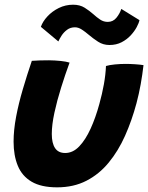

<svg xmlns="http://www.w3.org/2000/svg" viewBox="-20 -771 633 820"><path d="M432.6 -489.1Q446.4 -493.4 470.4 -495.8Q494.5 -498.1 516.6 -498.1Q535.2 -498.1 557.4 -496.6Q579.6 -495.1 592.9 -492.8Q588.2 -452.2 580.9 -411.2Q573.5 -370.1 562.9 -330.1Q543.1 -256.2 514.1 -191.2Q485.1 -126.2 444.4 -76.8Q403.8 -27.2 349.2 0.9Q294.6 29.1 223.8 29.1Q155.9 29.1 115 5Q74.1 -19.1 56.1 -63Q38 -106.9 38 -165.8Q38 -215.4 48.8 -272.4Q59.6 -329.5 77.6 -390.3Q95.5 -451.1 115.9 -511.2Q129.8 -512.2 151 -513Q172.2 -513.8 189.6 -513.5Q214.6 -513.2 239.1 -510.7Q263.5 -508.1 277.1 -503.6Q258.5 -453.1 241.1 -397.2Q223.6 -341.4 212.4 -289.7Q201.2 -238 201.2 -198.8Q201.2 -159.5 215.1 -138.6Q229 -117.6 258.4 -117.6Q291.4 -117.6 318.3 -145.7Q345.2 -173.8 366.8 -221.1Q388.4 -268.5 404.2 -326.5Q416.4 -370.2 423.7 -411.1Q431 -451.9 432.6 -489.1ZM154.5 -656.4Q162.6 -679.5 182.7 -701.1Q202.8 -722.8 231.1 -736.8Q259.5 -750.9 292.4 -750.9Q321.2 -750.9 341.6 -738Q362 -725.1 378.8 -710.2Q393 -697.2 407.7 -687.4Q422.4 -677.5 440.2 -677.5Q462.6 -677.5 476.9 -694.8Q491.2 -712.1 498.1 -732.9L575.6 -685Q573.4 -673.1 563.9 -655.3Q554.4 -637.5 538.3 -620Q522.2 -602.5 499.4 -590.6Q476.6 -578.8 447.5 -578.8Q420.6 -578.8 398.9 -592.8Q377.2 -606.9 358.9 -622.5Q343.8 -635.5 329.2 -644.9Q314.6 -654.4 300 -654.4Q280.6 -654.4 266.3 -643.7Q252 -633 242.9 -618.8Q233.9 -604.6 229.2 -594Z"/></svg>

Font: Grandstander Thin
Style: Italic
Weight: 100
Italic angle: -15°
Designer: Tyler Finck
Foundry: Etcetera Type Co
Version: Version 1.200